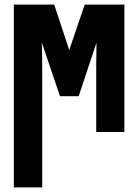

<svg xmlns="http://www.w3.org/2000/svg" viewBox="-20 -572 603 832"><path d="M40 240V-552H215L280 -355L347 -552H519V0H397V-282Q397 -309 397.5 -333.5Q398 -358 398 -387L321 -155H240L161 -388Q162 -354 162.5 -325Q163 -296 163 -266V240Z"/></svg>

Font: Noto Sans Mono SemiCondensed Black
Style: Regular
Weight: 900
Width: 4
Designer: Monotype Design Team
Foundry: Monotype Imaging Inc.
Version: Version 2.014; ttfautohint (v1.8.4.7-5d5b)